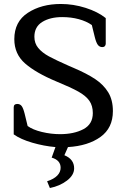

<svg xmlns="http://www.w3.org/2000/svg" viewBox="-20 -728 636 966"><path d="M217 184Q251 173 268 155.5Q285 138 285 116Q285 78 240 65L259 12Q201 7 142.5 -10Q84 -27 49 -52V-188Q49 -205 67 -205Q81 -205 89 -194.5Q97 -184 104 -156L119 -94Q145 -75 191 -64Q237 -53 282 -53Q352 -53 399.5 -78Q447 -103 447 -159Q447 -196 429.5 -221Q412 -246 374.5 -267Q337 -288 264 -318Q161 -361 106.5 -408.5Q52 -456 52 -531Q52 -619 120 -663.5Q188 -708 286 -708Q349 -708 410.5 -688.5Q472 -669 512 -637V-508Q512 -501 507.5 -496Q503 -491 495 -491Q481 -491 472.5 -502Q464 -513 457 -541L442 -602Q415 -621 376.5 -631.5Q338 -642 293 -642Q232 -642 192.5 -617.5Q153 -593 153 -543Q153 -510 172.5 -486.5Q192 -463 226 -444.5Q260 -426 328 -396L349 -387Q417 -358 459 -330Q501 -302 524.5 -263.5Q548 -225 548 -169Q548 -84 485.5 -39Q423 6 322 12L304 53Q353 73 353 119Q353 153 317 180.5Q281 208 231 218Z"/></svg>

Font: Maitree Medium
Style: Regular
Weight: 500
Designer: CadsonDemak Team
Foundry: CadsonDemak
Version: Version 1.000